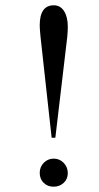

<svg xmlns="http://www.w3.org/2000/svg" viewBox="-20 -696 373 725"><path d="M175 -176 133 -557Q130 -587 130 -600Q130 -676 183 -676Q208 -676 222 -654Q236 -632 236 -595Q236 -579 234 -557L189 -176ZM236 -42Q236 -20 220.5 -5.5Q205 9 182 9Q160 9 145 -5.5Q130 -20 130 -43Q130 -66 145.5 -81.5Q161 -97 183 -97Q205 -97 220.5 -81Q236 -65 236 -42Z"/></svg>

Font: STIX Math
Style: Regular
Weight: 400
Designer: MicroPress Inc., with final additions and corrections provided by Coen Hoffman, Elsevier (retired)
Version: Version 1.1.1